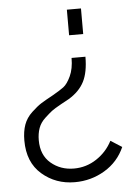

<svg xmlns="http://www.w3.org/2000/svg" viewBox="-52 -547 573 800"><g transform="rotate(-5 234.5 -146.5)"><path d="M260 -304H318Q318 -239 298 -200Q278 -161 233 -134Q229 -132 200 -116Q171 -100 160 -91.5Q149 -83 129.5 -65Q110 -47 102 -24.5Q94 -2 94 26Q94 88 134 122Q174 156 230 156Q282 156 325 127.5Q368 99 391 54L438 84Q411 145 354 179Q297 213 229 213Q149 213 91.5 163Q34 113 34 22Q34 -16 44 -44Q54 -72 77.5 -94Q101 -116 117.5 -126.5Q134 -137 169 -156Q199 -173 215 -185Q231 -197 245.5 -228Q260 -259 260 -304ZM258 -506H317V-399H258Z"/></g></svg>

Font: Raleway
Style: Regular
Weight: 400
Designer: Matt McInerney, Pablo Impallari, Rodrigo Fuenzalida
Foundry: Matt McInerney, Pablo Impallari, Rodrigo Fuenzalida
Version: Version 1.000;PS 001.001;hotconv 1.0.56; ttfautohint (v1.5)